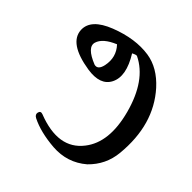

<svg xmlns="http://www.w3.org/2000/svg" viewBox="-107 -329 644 644"><g transform="rotate(-45 215.5 -7.0)"><path d="M336.4 -199.7Q385.7 -201.7 415 -127Q445.3 -49.3 435.5 16.1Q427.2 70.8 377 116.2Q284.7 198.7 137.7 184.6Q75.7 178.7 32.2 133.8Q-11.7 82.5 -6.8 13.2Q-1.5 -53.2 20.5 -96.7Q26.9 -108.9 38.1 -106Q49.3 -103 44.9 -91.3Q-1.5 27.8 72.3 85Q136.2 135.3 251.5 104.5Q369.6 72.8 407.2 -4.9Q409.2 -8.8 401.9 -22.9Q333.5 19.5 290.5 -2.4Q250 -22.9 259.8 -87.9Q276.9 -196.8 336.4 -199.7ZM387.7 -80.1Q367.7 -127.9 338.9 -136.5Q310.1 -145 286.1 -85Q280.8 -65.4 310.1 -59.1Q355.5 -49.8 387.7 -80.1Z"/></g></svg>

Font: Amiri Typewriter
Style: Regular
Weight: 400
Monospace: yes
Designer: Khaled Hosny
Version: Version 1.1